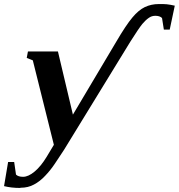

<svg xmlns="http://www.w3.org/2000/svg" viewBox="-123 -711 883 948"><path d="M-21 216 -24 217Q-67 217 -103 208L-83 89H-53L-44 151Q-33 162 -9 162Q17 162 48 136Q79 110 107 64L143 4L39 -413L9 -425L15 -457H163L237 -145L451 -505Q499 -587 531 -625Q561 -661 592 -676Q624 -691 661 -691Q690 -691 700 -690Q718 -688 740 -683L715 -565H686L677 -622Q666 -633 644 -633Q626 -633 612 -623Q596 -612 580 -593Q562 -571 521 -506L193 29Q163 75 148 97Q126 130 100 157Q75 184 45 200Q16 216 -21 216Z"/></svg>

Font: Libra Serif Modern
Style: Bold Italic
Weight: 700
Italic angle: -12°
Designer: Stefan Peev, Context Ltd
Foundry: Stefan Peev, Context Ltd
Version: Version 1.000